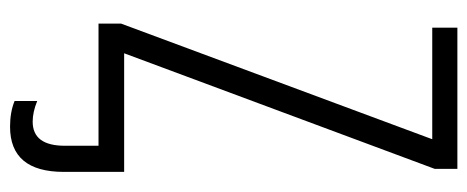

<svg xmlns="http://www.w3.org/2000/svg" viewBox="-294 -460 930 382"><g transform="rotate(90 171.0 -269.0)"><path d="M232 176Q203 176 181 167V122Q203 131 222 131Q270 131 270 67V0H27V-45L257 -664H35V-714H316V-669L86 -51H322V69Q322 176 232 176Z"/></g></svg>

Font: Noto Sans ExtraCondensed Light
Style: Regular
Weight: 300
Width: 2
Designer: Monotype Design Team
Foundry: Monotype Imaging Inc.
Version: Version 2.013; ttfautohint (v1.8.4.7-5d5b)